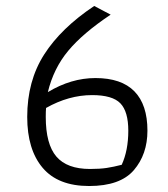

<svg xmlns="http://www.w3.org/2000/svg" viewBox="-20 -622 563 642"><path d="M71 -231Q71 -351 127.5 -439.5Q184 -528 295 -602L350 -573Q257 -511 208 -452Q159 -393 140 -314Q218 -361 299 -361Q386 -361 429.5 -316.5Q473 -272 473 -185Q473 -106 427.5 -53Q382 0 278 0Q174 0 122.5 -61Q71 -122 71 -231ZM387 -71Q409 -119 409 -185Q409 -249 382.5 -276.5Q356 -304 288 -304Q210 -304 134 -261Q133 -250 133 -231Q133 -140 168.5 -98.5Q204 -57 281 -57Q314 -57 337 -60.5Q360 -64 387 -71Z"/></svg>

Font: Athiti
Style: Regular
Weight: 400
Designer: CadsonDemak Team
Foundry: CadsonDemak
Version: Version 1.032